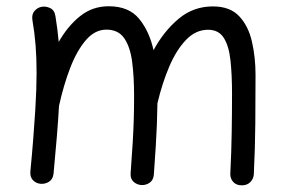

<svg xmlns="http://www.w3.org/2000/svg" viewBox="-20 -545 900 602"><path d="M75.2 -7.3Q80.6 -63 84.2 -109.4Q87.9 -155.8 90.3 -195.3Q90.3 -199.2 90.8 -203.6Q94.7 -267.1 94.7 -315.9Q94.7 -363.3 91.6 -403.1Q88.4 -442.9 81.5 -482.9Q79.1 -500 87.9 -510.3Q96.7 -520.5 108.9 -523.4Q123 -526.4 137 -519.8Q150.9 -513.2 153.8 -494.6Q160.6 -452.6 164.1 -413.6Q192.4 -463.4 231.2 -494.4Q270 -525.4 320.8 -525.4Q383.8 -525.4 416 -486.3Q448.2 -447.3 461.4 -387.7Q494.1 -447.8 540.3 -486.3Q586.4 -524.9 647.5 -524.9Q701.2 -524.9 730 -494.1Q758.8 -463.4 770 -414.3Q781.2 -365.2 781.2 -310.5Q781.2 -234.4 780.5 -157.7Q779.8 -81.1 775.9 0.5Q775.4 14.6 765.4 25.4Q755.4 36.1 738.3 36.1Q720.7 36.1 711.2 25.4Q701.7 14.6 702.1 0Q705.6 -69.8 706.5 -130.4Q707.5 -190.9 707.5 -251.5Q707.5 -310.5 702.6 -355.7Q697.8 -400.9 681.6 -426.3Q665.5 -451.7 632.3 -451.7Q594.2 -451.7 564 -420.7Q533.7 -389.6 511.2 -337.4Q488.8 -285.2 473.6 -221.2Q473.1 -185.5 471.9 -155Q470.7 -124.5 468.5 -88.1Q466.3 -51.8 462.4 2.4Q460.9 20 449 28.1Q437 36.1 422.9 35.2Q409.2 34.2 398.7 24.9Q388.2 15.6 389.6 -2.4Q394 -61.5 396.2 -99.6Q398.4 -137.7 399.4 -170.7Q400.4 -203.6 400.4 -245.6Q400.4 -304.7 394.3 -351.3Q388.2 -397.9 369.6 -425Q351.1 -452.1 313.5 -452.1Q277.8 -452.1 249.5 -419.4Q221.2 -386.7 200.2 -332.3Q179.2 -277.8 165 -212.9Q162.6 -168.5 158.2 -116.2Q153.8 -64 147.9 -0.5Q146 17.1 133.5 24.9Q121.1 32.7 106.9 31.2Q93.8 30.3 83.7 20.3Q73.7 10.3 75.2 -7.3Z"/></svg>

Font: Mikhak-FD Regular
Style: FD-Regular
Weight: 400
Designer: Amin Abedi
Version: Version 3.2